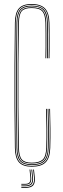

<svg xmlns="http://www.w3.org/2000/svg" viewBox="-20 -824 313 956"><path d="M138.2 6Q94 6 74.5 -15.8Q55 -37.5 54.2 -87Q52.8 -187.5 52.2 -292.8Q51.8 -398 52.2 -503.6Q52.8 -609.2 54.2 -711Q55 -761.2 74.4 -782.6Q93.8 -804 137.2 -804Q182.2 -804 203.5 -782.6Q224.8 -761.2 226.2 -711Q226.5 -699 226.8 -676.4Q227 -653.8 227 -626.9Q227 -600 226.9 -575.1Q226.8 -550.2 226.2 -534H222.2Q222.8 -550.8 222.9 -584.6Q223 -618.5 223 -654.1Q223 -689.8 222.2 -711Q220.8 -760.2 200.5 -780.1Q180.2 -800 137.2 -800Q95.2 -800 77.1 -779.5Q59 -759 58.2 -711Q56.8 -611 56.2 -505.2Q55.8 -399.5 56.2 -293.5Q56.8 -187.5 58.2 -87Q59 -39 77.6 -18.5Q96.2 2 138.2 2Q184 2 204.4 -18.5Q224.8 -39 226.2 -87Q227.8 -139.2 227.6 -184.9Q227.5 -230.5 225.2 -282H229.2Q230.8 -229.5 231.2 -184.5Q231.8 -139.5 230.2 -87Q228.8 -37.5 207.5 -15.8Q186.2 6 138.2 6ZM138.2 -2Q97.8 -2 80.4 -21.4Q63 -40.8 62.2 -88Q60.8 -188 60.2 -293.8Q59.8 -399.5 60.2 -505.2Q60.8 -611 62.2 -711Q63 -757.5 79.9 -776.8Q96.8 -796 137.2 -796Q178.2 -796 197.5 -777.8Q216.8 -759.5 218.2 -711Q218.5 -699 218.8 -675.9Q219 -652.8 219 -625.6Q219 -598.5 218.9 -573.8Q218.8 -549 218.2 -534H214.2Q214.8 -556.8 214.9 -588.1Q215 -619.5 214.9 -652.1Q214.8 -684.8 214.2 -711Q213.2 -753.2 196.6 -772.6Q180 -792 137.2 -792Q99 -792 83 -774Q67 -756 66.2 -711Q64.8 -611 64.2 -505.2Q63.8 -399.5 64.2 -293.8Q64.8 -188 66.2 -88Q67 -43 83.1 -24.5Q99.2 -6 138.2 -6Q179.5 -6 198.2 -23.9Q217 -41.8 218.2 -87Q219.2 -122 219.4 -153.2Q219.5 -184.5 218.9 -215.8Q218.2 -247 217.2 -282H221.2Q222.2 -247 222.9 -215.8Q223.5 -184.5 223.4 -153.2Q223.2 -122 222.2 -87Q220.8 -40.5 201.6 -21.2Q182.5 -2 138.2 -2ZM138.2 -10Q100.8 -10 85.9 -27.2Q71 -44.5 70.2 -88Q68.8 -188 68.2 -293.8Q67.8 -399.5 68.2 -505.2Q68.8 -611 70.2 -711Q71 -754.5 85.8 -771.2Q100.5 -788 137.2 -788Q177.8 -788 193.6 -770.1Q209.5 -752.2 210.2 -711Q210.8 -690.5 210.9 -656.5Q211 -622.5 210.9 -588.5Q210.8 -554.5 210.2 -534H206.2Q207 -557.2 207 -591.9Q207 -626.5 206.9 -659.4Q206.8 -692.2 206.2 -710Q205.2 -751 190.6 -767.5Q176 -784 137.2 -784Q102 -784 88.5 -768.5Q75 -753 74.2 -711Q72.2 -611 71.6 -505.2Q71 -399.5 71.6 -293.8Q72.2 -188 74.2 -88Q75 -46 89 -30Q103 -14 138.2 -14Q175 -14 192 -29.1Q209 -44.2 210.2 -88Q211.8 -139.8 211.2 -184.6Q210.8 -229.5 209.2 -282H213.2Q214.5 -239.8 215.2 -191Q216 -142.2 214.2 -87Q213 -42.5 195.1 -26.2Q177.2 -10 138.2 -10ZM145 20H149L153 56.8Q156.2 86.2 145.4 98.9Q134.5 111.5 106.2 111.5H86.2V107.5H106.2Q132.2 107.5 142.1 95.8Q152 84 149 56.8ZM127 20H131L135 56.8Q137.2 77.5 130.6 86.5Q124 95.5 106.2 95.5H86.2V91.5H106.2Q121.8 91.5 127.4 83.5Q133 75.5 131 56.8ZM136 20H140L144 56.8Q146.8 81.8 138 92.6Q129.2 103.5 106.2 103.5H86.2V99.5H106.2Q127 99.5 134.8 89.6Q142.5 79.8 140 56.8Z"/></svg>

Font: Big Shoulders Inline Display SC Thin
Style: Regular
Weight: 100
Designer: Patric King
Foundry: XO Type Co
Version: Version 2.002